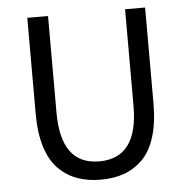

<svg xmlns="http://www.w3.org/2000/svg" viewBox="-50 -705 744 765"><g transform="rotate(-5 322.5 -322.0)"><path d="M86.9 -271V-655.8H169.9V-269Q169.9 -61 323.2 -61Q478 -61 478 -269V-655.8H558.1V-271Q558.1 -194.3 540.5 -138.2Q522.9 -82 490.5 -49.8Q458 -17.6 416.7 -2.7Q375.5 12.2 323.2 12.2Q271 12.2 229.5 -2.7Q188 -17.6 155.3 -49.8Q122.6 -82 104.7 -138.2Q86.9 -194.3 86.9 -271Z"/></g></svg>

Font: Riemann
Style: Regular
Weight: 400
Designer: Paul D. Hunt
Foundry: Adobe Systems Incorporated
Version: Version 2.020;PS 2.0;hotconv 1.0.86;makeotf.lib2.5.63406